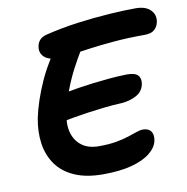

<svg xmlns="http://www.w3.org/2000/svg" viewBox="-80 -787 848 872"><g transform="rotate(-10 344.0 -351.5)"><path d="M326 7Q249 7 195.5 -16.5Q142 -40 112 -82Q82 -124 74 -179Q66 -234 78 -297Q86 -335 100 -376.5Q114 -418 133 -460Q152 -502 176 -541Q196 -578 225 -600Q254 -622 286 -622Q299 -622 310.5 -615Q322 -608 326.5 -594.5Q331 -581 322 -562Q303 -531 281 -489Q259 -447 240 -397Q221 -347 210 -293Q199 -243 210.5 -204.5Q222 -166 252 -144Q282 -122 330 -122Q376 -122 409.5 -128Q443 -134 467.5 -142Q492 -150 509 -156Q526 -162 538 -162Q564 -162 575.5 -146.5Q587 -131 582 -104Q576 -73 544.5 -47.5Q513 -22 458.5 -7.5Q404 7 326 7ZM184 -259Q160 -254 149 -262Q138 -270 136.5 -285.5Q135 -301 138 -318Q143 -343 165 -362Q187 -381 218 -387Q248 -393 282.5 -398.5Q317 -404 354 -408.5Q391 -413 430 -416.5Q469 -420 510 -421Q548 -421 561.5 -406.5Q575 -392 570 -365Q563 -332 533 -316Q503 -300 466 -297Q422 -295 382.5 -290.5Q343 -286 308 -281Q273 -276 241.5 -270.5Q210 -265 184 -259ZM219 -548Q172 -548 152 -568Q132 -588 138 -616Q140 -631 150 -643.5Q160 -656 182 -662Q254 -680 332.5 -690.5Q411 -701 482 -705.5Q553 -710 602 -710Q648 -710 670.5 -687Q693 -664 686 -631Q682 -611 667 -597.5Q652 -584 622 -584Q545 -584 481 -578.5Q417 -573 366 -566Q315 -559 278.5 -553.5Q242 -548 219 -548Z"/></g></svg>

Font: Shantell Sans Light SemiBold
Style: Italic
Weight: 600
Italic angle: -11°
Version: Version 1.011;[c5ecc13dd]